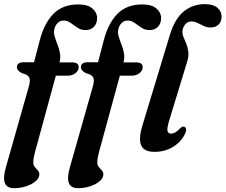

<svg xmlns="http://www.w3.org/2000/svg" viewBox="-35 -744 1121 954"><path d="M49 -409.5Q49 -434.5 81 -434.5H134L160 -533.5Q182 -624.5 228.5 -673.2Q275 -722 354 -722Q401 -722 424.2 -701.8Q447.5 -681.5 447.5 -654Q447.5 -627.5 431.8 -611Q416 -594.5 390 -594.5Q367.5 -594.5 349.8 -606.5Q332 -618.5 315.8 -630.2Q299.5 -642 282 -642Q264 -642 251.8 -630.2Q239.5 -618.5 235 -599Q231 -582.5 236.5 -563.5Q242 -544.5 250.2 -523.5Q258.5 -502.5 262.8 -480.5Q267 -458.5 261 -435.5L260.5 -434H322.5Q356 -434 356 -411Q356 -393 340 -380.5Q324 -368 301.5 -368H242.5L137.5 17Q130.5 43.5 130.5 63Q130.5 77 138 85.8Q145.5 94.5 153 102.5Q160.5 110.5 160.5 123Q160.5 140.5 142.2 156.2Q124 172 95 181.5Q66 191 34 191Q-35 191 -6.5 90L109 -317Q117 -346 109.8 -360Q102.5 -374 74.5 -380Q49 -393 49 -409.5ZM367 -409.5Q367 -434.5 399 -434.5H452L478 -533.5Q500 -624.5 546.5 -673.2Q593 -722 672 -722Q719 -722 742.2 -701.8Q765.5 -681.5 765.5 -654Q765.5 -627.5 749.8 -611Q734 -594.5 708 -594.5Q685.5 -594.5 667.8 -606.5Q650 -618.5 633.8 -630.2Q617.5 -642 600 -642Q582 -642 569.8 -630.2Q557.5 -618.5 553 -599Q549 -582.5 554.5 -563.5Q560 -544.5 568.2 -523.5Q576.5 -502.5 580.8 -480.5Q585 -458.5 579 -435.5L578.5 -434H640.5Q674 -434 674 -411Q674 -393 658 -380.5Q642 -368 619.5 -368H560.5L455.5 17Q448.5 43.5 448.5 63Q448.5 77 456 85.8Q463.5 94.5 471 102.5Q478.5 110.5 478.5 123Q478.5 140.5 460.2 156.2Q442 172 413 181.5Q384 191 352 191Q283 191 311.5 90L427 -317Q435 -346 427.8 -360Q420.5 -374 392.5 -380Q367 -393 367 -409.5ZM983 -723.5Q1025 -723.5 1045.5 -705.2Q1066 -687 1066 -662.5Q1066 -637.5 1051.8 -622.5Q1037.5 -607.5 1011 -607.5Q992.5 -607.5 977 -615Q961.5 -622.5 946.8 -630Q932 -637.5 916 -637.5Q898.5 -637.5 886.2 -623.8Q874 -610 871.5 -590Q870.5 -575 877 -559.5Q883.5 -544 890.8 -526.2Q898 -508.5 900.8 -486.2Q903.5 -464 894.5 -436L807 -149.5Q794 -108 797.2 -94Q800.5 -80 814.5 -80Q836.5 -80 861.5 -108Q872.5 -117.5 881 -114Q888 -111.5 889.5 -102Q891 -92.5 883.5 -77.5Q865 -39 824.8 -14.2Q784.5 10.5 733 10.5Q679 10.5 666 -23Q653 -56.5 672.5 -120L810 -573.5Q834 -651 878.2 -687.2Q922.5 -723.5 983 -723.5Z"/></svg>

Font: Fraunces 72pt S050 SemiBold
Style: Italic
Weight: 600
Italic angle: -16°
Version: Version 1.000; ttfautohint (v1.8.3)